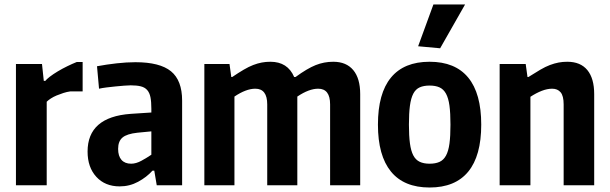

<svg xmlns="http://www.w3.org/2000/svg" viewBox="-20 -825 2715 855"><path d="M51 -540H167L175 -465H182Q187 -472 202 -483.5Q217 -495 237 -507Q257 -519 279.5 -530Q302 -541 322 -549H348V-418H293Q278 -416 262.5 -411Q247 -406 232.5 -400Q218 -394 206.5 -386.5Q195 -379 188 -372V0H51Z M513 5Q448 5 409 -37.5Q370 -80 370 -150Q370 -304 562 -318L654 -324V-341Q654 -372 650 -392Q646 -412 635.5 -424Q625 -436 607 -440.5Q589 -445 562 -445Q551 -445 532.5 -443.5Q514 -442 493.5 -440Q473 -438 453.5 -435.5Q434 -433 421 -430L412 -530Q455 -538 499.5 -543Q544 -548 583 -548Q692 -548 741.5 -507.5Q791 -467 791 -377V0H678L667 -65H659Q633 -36 595 -15.5Q557 5 513 5ZM564 -96Q586 -96 610.5 -109.5Q635 -123 654 -136V-240L592 -234Q545 -229 525.5 -212.5Q506 -196 506 -162Q506 -130 521 -113Q536 -96 564 -96Z M890 -540H1002L1010 -482H1014Q1042 -501 1065 -514.5Q1088 -528 1107.5 -535.5Q1127 -543 1145.5 -546.5Q1164 -550 1184 -550Q1261 -550 1290 -482H1296Q1348 -520 1385.5 -535Q1423 -550 1464 -550Q1522 -550 1553 -513Q1584 -476 1584 -406V0H1450V-360Q1450 -430 1397 -430Q1356 -430 1304 -395V0H1170V-360Q1170 -430 1117 -430Q1076 -430 1024 -395V0H890Z M1842 -619 1910 -805H2051L1940 -610ZM1893 10Q1779 10 1721 -61Q1663 -132 1663 -270Q1663 -409 1721 -479.5Q1779 -550 1893 -550Q2007 -550 2065 -479.5Q2123 -409 2123 -270Q2123 -131 2065 -60.5Q2007 10 1893 10ZM1893 -96Q1919 -96 1937 -104Q1955 -112 1966 -132Q1977 -152 1981.5 -185.5Q1986 -219 1986 -270Q1986 -321 1981.5 -354.5Q1977 -388 1966 -408Q1955 -428 1937 -436Q1919 -444 1893 -444Q1867 -444 1849 -436Q1831 -428 1820.5 -408Q1810 -388 1805.5 -354.5Q1801 -321 1801 -270Q1801 -220 1805.5 -186.5Q1810 -153 1820.5 -133Q1831 -113 1849 -104.5Q1867 -96 1893 -96Z M2205 -540H2321L2329 -482H2333Q2363 -501 2386 -514.5Q2409 -528 2429 -535.5Q2449 -543 2467.5 -546.5Q2486 -550 2506 -550Q2565 -550 2595.5 -513Q2626 -476 2626 -406V0H2490V-360Q2490 -398 2476.5 -414Q2463 -430 2439 -430Q2417 -430 2392.5 -420.5Q2368 -411 2342 -394V0H2205Z"/></svg>

Font: Encode Sans Compressed
Style: Bold
Weight: 700
Designer: Pablo Impallari, Andres Torresi
Foundry: Pablo Impallari, Andres Torresi
Version: Version 1.000; ttfautohint (v1.00) -l 8 -r 50 -G 200 -x 14 -